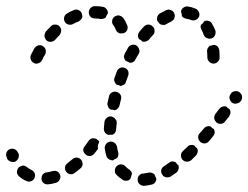

<svg xmlns="http://www.w3.org/2000/svg" viewBox="-39 -581 808 625"><path d="M466 13Q470 7 470 -1Q470 -1 469 -1Q466 -7 464 -13Q463 -14 462 -15Q461 -15 460 -16Q457 -18 453 -19Q449 -20 445 -19Q436 -17 428 -16Q424 -16 420 -15Q417 -13 414 -10Q411 -7 410 -3Q409 0 409 4Q409 13 415 18Q421 24 430 24Q442 23 454 20Q461 19 466 13ZM106 -18Q110 -20 114 -20Q122 -21 132 -24Q136 -25 140 -25Q144 -25 147 -23Q151 -21 153 -18Q156 -15 157 -11Q159 -3 155 4Q151 12 143 14Q130 18 118 19Q110 20 103 15Q97 10 96 2Q96 1 96 1Q96 1 96 1Q97 -3 97 -7Q97 -8 97 -8Q98 -9 99 -11Q99 -12 100 -13Q103 -16 106 -18ZM42 -41Q39 -42 35 -42Q33 -42 32 -41Q31 -41 29 -40Q26 -38 22 -36Q22 -35 21 -35Q21 -35 21 -35Q16 -28 16 -20Q17 -12 23 -7Q34 3 47 8Q54 12 62 9Q70 6 73 -1Q75 -5 75 -9Q75 -13 74 -17Q72 -20 70 -23Q67 -26 63 -28Q56 -31 49 -37Q46 -39 42 -41ZM367 7Q363 7 360 4Q349 -3 340 -12Q334 -18 335 -26Q335 -35 341 -40Q347 -46 355 -46Q363 -46 369 -40Q375 -33 382 -29Q385 -26 388 -23Q390 -19 391 -15Q389 -13 389 -10Q387 -5 386 0Q384 3 381 5Q378 7 375 7Q371 8 367 7ZM542 -30Q544 -36 542 -43Q540 -44 539 -45Q536 -48 534 -52Q532 -53 530 -54Q528 -55 526 -55Q522 -56 518 -55Q515 -54 511 -51Q503 -45 495 -40Q492 -38 489 -35Q487 -32 486 -28Q485 -24 486 -20Q486 -16 489 -13Q491 -9 494 -7Q497 -5 501 -4Q505 -3 509 -4Q513 -4 516 -6Q525 -12 535 -19Q540 -23 542 -30ZM175 -44Q178 -47 181 -50Q189 -56 197 -63Q203 -68 211 -68Q220 -67 225 -61Q230 -55 230 -46Q229 -38 223 -33Q214 -25 204 -18Q198 -13 190 -14Q182 -15 177 -21Q175 -25 173 -28Q173 -30 173 -32Q172 -35 173 -37Q173 -41 175 -44ZM14 -92Q11 -94 8 -96Q4 -97 0 -97Q-4 -97 -8 -95Q-15 -92 -18 -84Q-21 -76 -17 -69L-16 -65Q-12 -57 -4 -55Q3 -52 11 -55Q18 -59 21 -67Q24 -74 21 -82L19 -85Q17 -89 14 -92ZM603 -82Q605 -86 605 -90Q605 -92 604 -95Q603 -97 602 -99Q600 -101 598 -102Q596 -105 593 -108Q587 -110 581 -109Q575 -108 571 -103Q563 -96 556 -89Q550 -83 550 -75Q550 -67 555 -61Q558 -58 562 -56Q565 -55 569 -55Q573 -54 577 -56Q581 -57 584 -60Q591 -67 599 -75Q602 -78 603 -82ZM302 -97Q301 -105 306 -112Q310 -118 319 -120Q327 -121 334 -116Q340 -111 342 -103Q343 -93 346 -85Q347 -81 346 -77Q346 -73 344 -69Q343 -69 343 -68Q342 -67 341 -66Q340 -66 339 -65Q333 -63 329 -59Q321 -59 315 -63Q309 -67 307 -74Q304 -85 302 -97ZM262 -76Q259 -74 255 -73Q251 -73 248 -74Q244 -74 241 -77Q239 -79 237 -81Q232 -86 232 -93Q232 -100 237 -105Q243 -114 249 -122Q252 -126 255 -128Q258 -130 262 -131Q266 -131 270 -130Q274 -130 277 -127Q279 -126 281 -124Q283 -122 284 -119Q282 -114 280 -109Q279 -103 280 -96Q274 -88 268 -81Q266 -78 262 -76ZM660 -149Q660 -156 657 -161Q654 -163 652 -164Q649 -167 647 -169Q645 -170 643 -170Q640 -171 638 -170Q634 -170 631 -168Q627 -166 625 -163Q618 -155 611 -147Q608 -144 607 -141Q606 -137 606 -133Q607 -129 608 -125Q610 -122 613 -119Q619 -114 628 -114Q636 -115 641 -121Q648 -129 655 -138Q659 -143 660 -149ZM301 -184Q302 -192 308 -197Q315 -203 323 -202Q327 -201 330 -199Q334 -198 336 -194Q339 -191 340 -188Q341 -184 341 -180Q340 -170 339 -160Q339 -156 337 -152Q336 -149 333 -146Q331 -145 330 -144Q328 -143 326 -142Q321 -143 315 -142Q314 -142 314 -142Q307 -144 303 -149Q299 -155 299 -162Q300 -173 301 -184ZM710 -209Q712 -213 711 -217Q711 -220 710 -222Q709 -224 708 -226Q705 -228 703 -229Q700 -231 698 -234Q692 -236 686 -234Q679 -232 675 -227L662 -210Q660 -207 659 -203Q658 -199 658 -196Q659 -192 661 -188Q663 -185 666 -182Q673 -177 681 -178Q689 -179 694 -186L707 -202Q709 -206 710 -209ZM311 -239Q310 -243 311 -246Q313 -257 316 -268Q318 -276 325 -280Q332 -284 340 -282Q348 -280 353 -273Q357 -266 355 -258Q352 -248 350 -238Q349 -232 344 -228Q340 -223 334 -222Q330 -224 325 -224Q323 -224 322 -224Q319 -226 317 -227Q315 -229 314 -231Q312 -235 311 -239ZM749 -267Q748 -275 741 -280Q738 -283 734 -284Q730 -285 726 -284Q722 -284 719 -282Q715 -280 713 -277L712 -275Q707 -269 708 -261Q710 -252 716 -247Q723 -242 731 -244Q739 -245 744 -251L745 -252Q750 -259 749 -267ZM353 -301Q355 -302 357 -302Q359 -303 361 -304Q365 -305 368 -308Q370 -311 371 -315Q375 -325 378 -334Q381 -342 378 -350Q375 -357 367 -360Q359 -363 352 -360Q344 -356 341 -348Q337 -338 334 -328Q331 -321 334 -315Q336 -309 341 -305Q344 -305 346 -304Q350 -303 353 -301ZM110 -417Q109 -424 104 -428Q101 -430 99 -432Q96 -433 92 -434Q88 -434 85 -433Q81 -432 78 -429Q75 -427 73 -424Q67 -413 62 -403Q60 -399 60 -395Q60 -391 61 -388Q62 -384 65 -381Q67 -378 71 -376Q78 -372 86 -375Q94 -378 98 -385Q102 -395 108 -404Q111 -410 110 -417ZM670 -429Q665 -434 658 -435Q651 -433 645 -432Q643 -432 642 -430Q641 -429 640 -428Q637 -425 636 -421Q635 -418 635 -414Q636 -404 636 -394Q636 -386 642 -380Q648 -374 656 -374Q664 -374 670 -380Q676 -386 676 -394Q676 -405 675 -417Q674 -424 670 -429ZM383 -377Q389 -376 394 -379Q400 -382 402 -388Q407 -397 412 -405Q417 -412 414 -420Q412 -428 405 -433Q398 -437 390 -435Q382 -433 378 -426Q372 -416 367 -406Q364 -400 365 -394Q366 -387 371 -382Q373 -382 375 -381Q379 -379 383 -377ZM160 -479Q161 -485 158 -491Q156 -493 154 -496Q151 -499 148 -500Q144 -501 140 -501Q136 -501 133 -500Q129 -498 126 -495Q118 -487 110 -478Q108 -475 107 -471Q105 -467 106 -463Q106 -459 108 -456Q110 -452 113 -449Q119 -444 127 -445Q136 -446 141 -452Q148 -460 155 -467Q159 -472 160 -479ZM424 -446Q430 -444 436 -446Q442 -448 446 -452Q452 -460 459 -467Q465 -473 464 -481Q464 -490 458 -495Q452 -501 444 -501Q436 -501 430 -495Q422 -487 415 -478Q411 -473 410 -466Q410 -459 414 -453Q416 -453 417 -452Q421 -450 424 -446ZM640 -513Q633 -515 626 -512Q624 -509 621 -505Q618 -503 615 -500Q614 -496 614 -492Q615 -488 617 -484Q621 -477 624 -468Q626 -464 628 -461Q631 -458 635 -457Q638 -455 642 -455Q646 -455 650 -456Q658 -459 661 -467Q664 -474 662 -482Q657 -494 651 -504Q648 -510 640 -513ZM330 -499Q325 -505 326 -513Q327 -522 334 -527Q337 -529 341 -530Q344 -531 348 -531Q352 -530 356 -528Q359 -526 362 -523Q370 -512 375 -499Q378 -491 375 -483Q371 -476 364 -473Q364 -473 363 -473Q363 -473 363 -473Q359 -473 355 -472Q349 -472 345 -475Q340 -479 338 -484Q335 -493 330 -499ZM502 -548Q506 -549 510 -550Q513 -550 517 -548Q521 -547 524 -544Q527 -542 528 -538Q530 -534 530 -530Q530 -526 529 -523Q528 -519 525 -516Q522 -513 519 -511Q511 -508 502 -502Q497 -499 492 -500Q486 -500 481 -503Q478 -508 474 -512Q474 -512 473 -513Q471 -519 473 -526Q475 -533 481 -537Q492 -543 502 -548ZM223 -516Q220 -513 217 -511Q208 -508 199 -503Q192 -499 184 -501Q176 -503 172 -510Q168 -517 170 -525Q172 -533 179 -537Q190 -544 201 -548Q205 -550 209 -550Q213 -550 217 -548Q220 -547 223 -544Q226 -541 227 -538Q228 -533 229 -529Q229 -527 229 -526Q228 -524 228 -522Q226 -519 223 -516ZM597 -553Q605 -550 608 -542Q612 -535 609 -527Q605 -519 598 -516Q590 -513 583 -516Q575 -519 567 -520Q563 -521 559 -523Q555 -525 553 -529Q553 -531 553 -532Q552 -538 550 -544Q552 -552 558 -556Q565 -561 572 -560Q586 -558 597 -553ZM297 -520Q293 -519 289 -519Q280 -521 269 -521Q261 -521 255 -527Q250 -533 250 -541Q250 -545 252 -549Q253 -553 256 -555Q259 -558 263 -560Q266 -561 270 -561Q284 -561 295 -559Q303 -558 308 -551Q313 -545 312 -537Q310 -535 309 -533Q307 -529 305 -524Q305 -524 305 -524Q304 -523 304 -523Q301 -521 297 -520Z"/></svg>

Font: FRB American Cursive Dashed
Style: Bold Italic
Weight: 700
Italic angle: -25°
Version: Version 2.0;Modular Font Editor K font №1